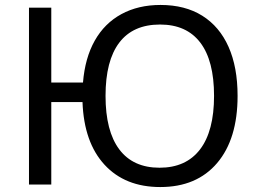

<svg xmlns="http://www.w3.org/2000/svg" viewBox="-20 -745 1039 775"><path d="M627 10Q485 10 402 -80Q319 -170 313 -333H187V0H97V-714H187V-412H315Q323 -511 362.5 -581Q402 -651 470 -688Q538 -725 628 -725Q727 -725 796.5 -681.5Q866 -638 902.5 -556Q939 -474 939 -358Q939 -184 856.5 -87Q774 10 627 10ZM624 -68Q731 -68 787.5 -142Q844 -216 844 -358Q844 -500 788.5 -573Q733 -646 626 -646Q517 -646 461.5 -573Q406 -500 406 -358Q406 -216 461.5 -142Q517 -68 624 -68Z"/></svg>

Font: Noto Sans Ambassadori
Style: Regular
Weight: 400
Designer: Monotype Design Team
Foundry: Monotype Imaging Inc.
Version: Version 2.013